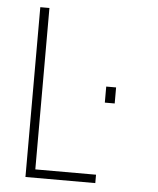

<svg xmlns="http://www.w3.org/2000/svg" viewBox="-51 -732 637 775"><g transform="rotate(5 268.0 -344.0)"><path d="M81 0V-688H118V-34H364V0ZM374 -327V-392H414V-327Z"/></g></svg>

Font: Saira Condensed Thin
Style: Regular
Weight: 250
Width: 3
Designer: Hector Gatti with collaboration of the Omnibus-Type team
Foundry: Omnibus-Type
Version: Version 1.101